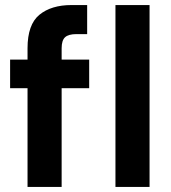

<svg xmlns="http://www.w3.org/2000/svg" viewBox="-20 -740 678 760"><path d="M89 0V-391H20V-504H89V-549Q89 -643 136 -681.5Q183 -720 263 -720H325V-605H283Q251 -605 237.5 -592.5Q224 -580 224 -549V-504H333V-391H224V0ZM437 0V-720H572V0Z"/></svg>

Font: DM Sans
Style: Bold
Weight: 700
Designer: Colophon Foundry, Jonny Pinhorn
Foundry: Colophon Foundry
Version: Version 4.004; ttfautohint (v1.8.4.7-5d5b)